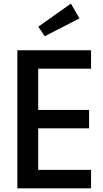

<svg xmlns="http://www.w3.org/2000/svg" viewBox="-20 -1023 562 1043"><path d="M74.2 0V-750H474.6V-649.9H187.5V-425.8H463.9V-325.7H187.5V-100.1H474.6V0ZM188 -877.9 365.2 -1003.4 411.6 -922.9 222.7 -826.2Z"/></svg>

Font: Spartan MB SemBd
Style: Regular
Weight: 600
Designer: Matt Bailey, Mirko Velimirovic
Foundry: Matt Bailey
Version: Version 1.005